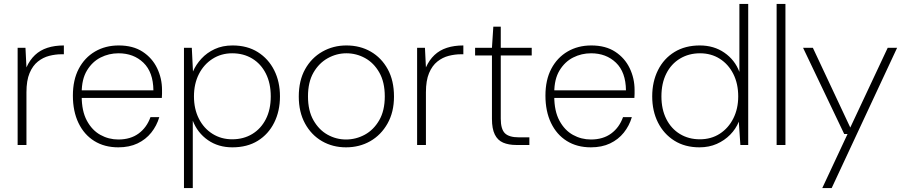

<svg xmlns="http://www.w3.org/2000/svg" viewBox="-20 -740 4619 980"><path d="M70 0V-496H110L115 -396Q132 -434 158.5 -459Q185 -484 222 -496Q259 -508 306 -508V-463H293Q263 -463 231.5 -455Q200 -447 173.5 -426Q147 -405 131 -367Q115 -329 115 -269V0Z M584 12Q513 12 461 -20.5Q409 -53 380.5 -112.5Q352 -172 352 -252Q352 -332 382 -389Q412 -446 465 -477Q518 -508 586 -508Q659 -508 708 -476Q757 -444 782 -392Q807 -340 807 -281Q807 -271 807 -261.5Q807 -252 806 -240H385V-279H763Q762 -372 712 -420Q662 -468 585 -468Q536 -468 493.5 -446.5Q451 -425 424 -380.5Q397 -336 397 -267V-249Q397 -173 423.5 -124Q450 -75 492.5 -51.5Q535 -28 584 -28Q646 -28 687.5 -58.5Q729 -89 748 -142H793Q780 -98 752 -63Q724 -28 682 -8Q640 12 584 12Z M919 220V-496H959L965 -375Q980 -410 1008 -440.5Q1036 -471 1076 -489.5Q1116 -508 1167 -508Q1242 -508 1296 -474Q1350 -440 1379.5 -381.5Q1409 -323 1409 -248Q1409 -173 1379.5 -114Q1350 -55 1296 -21.5Q1242 12 1166 12Q1094 12 1041 -25Q988 -62 964 -124V220ZM1165 -29Q1223 -29 1267.5 -56Q1312 -83 1337 -132Q1362 -181 1362 -248Q1362 -315 1337 -364.5Q1312 -414 1267.5 -441Q1223 -468 1165 -468Q1109 -468 1064.5 -439.5Q1020 -411 995 -361.5Q970 -312 970 -248Q970 -184 995 -134.5Q1020 -85 1064.5 -57Q1109 -29 1165 -29Z M1746 12Q1678 12 1623.5 -19.5Q1569 -51 1537 -109.5Q1505 -168 1505 -247Q1505 -329 1537.5 -387Q1570 -445 1625.5 -476.5Q1681 -508 1748 -508Q1818 -508 1872.5 -476.5Q1927 -445 1959 -387Q1991 -329 1991 -247Q1991 -168 1958 -109.5Q1925 -51 1870 -19.5Q1815 12 1746 12ZM1746 -28Q1797 -28 1842 -52.5Q1887 -77 1915.5 -126Q1944 -175 1944 -248Q1944 -321 1916 -370Q1888 -419 1843.5 -443.5Q1799 -468 1748 -468Q1698 -468 1653 -443Q1608 -418 1580 -369.5Q1552 -321 1552 -248Q1552 -175 1580 -126Q1608 -77 1652 -52.5Q1696 -28 1746 -28Z M2109 0V-496H2149L2154 -396Q2171 -434 2197.5 -459Q2224 -484 2261 -496Q2298 -508 2345 -508V-463H2332Q2302 -463 2270.5 -455Q2239 -447 2212.5 -426Q2186 -405 2170 -367Q2154 -329 2154 -269V0Z M2615 0Q2576 0 2548 -12Q2520 -24 2505.5 -53.5Q2491 -83 2491 -133V-457H2405V-496H2491L2498 -604H2536V-496H2694V-457H2536V-134Q2536 -81 2557 -60Q2578 -39 2629 -39H2682V0Z M2996 12Q2925 12 2873 -20.5Q2821 -53 2792.5 -112.5Q2764 -172 2764 -252Q2764 -332 2794 -389Q2824 -446 2877 -477Q2930 -508 2998 -508Q3071 -508 3120 -476Q3169 -444 3194 -392Q3219 -340 3219 -281Q3219 -271 3219 -261.5Q3219 -252 3218 -240H2797V-279H3175Q3174 -372 3124 -420Q3074 -468 2997 -468Q2948 -468 2905.5 -446.5Q2863 -425 2836 -380.5Q2809 -336 2809 -267V-249Q2809 -173 2835.5 -124Q2862 -75 2904.5 -51.5Q2947 -28 2996 -28Q3058 -28 3099.5 -58.5Q3141 -89 3160 -142H3205Q3192 -98 3164 -63Q3136 -28 3094 -8Q3052 12 2996 12Z M3550 12Q3476 12 3422 -22Q3368 -56 3338.5 -114.5Q3309 -173 3309 -248Q3309 -323 3338.5 -382Q3368 -441 3422.5 -474.5Q3477 -508 3552 -508Q3624 -508 3677.5 -471Q3731 -434 3754 -373V-720H3799V0H3759L3751 -119Q3736 -82 3707 -52.5Q3678 -23 3638.5 -5.5Q3599 12 3550 12ZM3552 -29Q3610 -29 3654 -57.5Q3698 -86 3723 -135.5Q3748 -185 3748 -248Q3748 -313 3723 -362.5Q3698 -412 3654 -440Q3610 -468 3553 -468Q3496 -468 3451 -441Q3406 -414 3381 -364.5Q3356 -315 3356 -248Q3356 -182 3381 -132.5Q3406 -83 3450.5 -56Q3495 -29 3552 -29Z M3944 0V-720H3989V0Z M4177 220 4306 -56H4289L4079 -496H4129L4320 -89L4511 -496H4559L4225 220Z"/></svg>

Font: DM Sans 24pt ExtraLight
Style: Regular
Weight: 250
Designer: Colophon Foundry, Jonny Pinhorn
Foundry: Colophon Foundry
Version: Version 4.004;gftools[0.9.30]